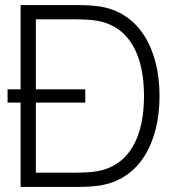

<svg xmlns="http://www.w3.org/2000/svg" viewBox="-20 -740 693 760"><path d="M10 -334H61.5V0H276C291.5 0 336.5 0 370.5 -5C532 -27.5 611.5 -175.5 611.5 -360C611.5 -544 532 -692.5 370.5 -715C336 -720 292 -720 276 -720H61.5V-386.5H10ZM122 -56.5V-334H317.5V-386.5H122V-663.5H276C304 -663.5 341 -662 363.5 -658C497 -635 550 -514.5 550 -360C550 -206 497.5 -85.5 363.5 -62C341 -58 306 -56.5 276 -56.5Z"/></svg>

Font: Eudonet Light
Style: Regular
Weight: 300
Designer: Mikhail Sharanda
Foundry: Mikhail Sharanda
Version: Version 4.503;Glyphs 3.1.2 (3151)